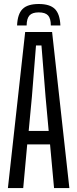

<svg xmlns="http://www.w3.org/2000/svg" viewBox="-20 -964 396 984"><path d="M178.5 -943.5Q235.5 -943.5 261.2 -918Q287 -892.5 289.5 -833.5H240.5Q240.5 -869.5 226.2 -885Q212 -900.5 178.5 -900.5Q145.5 -900.5 131.2 -885Q117 -869.5 116.5 -833.5H67.5Q70 -892.5 95.8 -918Q121.5 -943.5 178.5 -943.5ZM20.5 0 109 -800H247L335.5 0H257L236.5 -224H119.5L99 0ZM127 -293H229.5L213.5 -468L192.5 -731H164.5L143.5 -468Z"/></svg>

Font: Big Shoulders Display Thin Medium
Style: Regular
Weight: 500
Version: Version 2.002